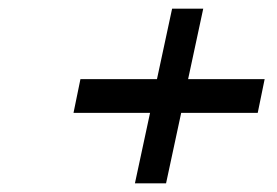

<svg xmlns="http://www.w3.org/2000/svg" viewBox="-20 -557 640 444"><path d="M166 -374 150 -296H327L292 -133H364L399 -296H576L592 -374H415L450 -537H378L343 -374Z"/></svg>

Font: LT Wave Mono
Style: Italic
Weight: 400
Designer: Daniel Lyons
Version: Version 2.5 (Glyphs App)